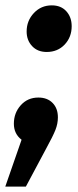

<svg xmlns="http://www.w3.org/2000/svg" viewBox="-54 -524 292 720"><path d="M121.1 -329.1Q86.9 -329.1 66.4 -351.1Q45.9 -373 45.9 -405.8Q45.9 -446.3 73 -475.1Q100.1 -503.9 140.1 -503.9Q174.8 -503.9 194.8 -481.7Q214.8 -459.5 214.8 -425.8Q214.8 -384.8 188.5 -356.9Q162.1 -329.1 121.1 -329.1ZM89.8 -158.2Q123.5 -158.2 143.3 -137.9Q163.1 -117.7 163.1 -84Q163.1 -60.1 153.8 -36.6Q144.5 -13.2 119.1 33.2L43 175.8H-34.2L26.9 0Q-2 -22 -2 -60.1Q-2 -100.6 23.9 -129.4Q49.8 -158.2 89.8 -158.2Z"/></svg>

Font: Fira Sans Compressed
Style: Bold Italic
Weight: 700
Width: 3
Italic angle: -8°
Designer: Carrois Corporate & Edenspiekermann AG
Foundry: Carrois Corporate GbR & Edenspiekermann AG
Version: Version 4.203;PS 004.203;hotconv 1.0.88;makeotf.lib2.5.64775